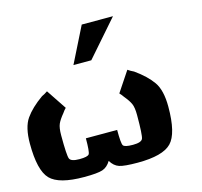

<svg xmlns="http://www.w3.org/2000/svg" viewBox="-135 -1149 1365 1298"><g transform="rotate(-15 547.0 -500.0)"><path d="M750 -312.5Q750 -365.2 738.3 -391.6Q726.6 -418 697.3 -453.1Q685.5 -470.7 671.9 -484.4L765.6 -625Q785.2 -611.3 806.6 -601.6Q886.7 -544.9 927.7 -486.3Q968.8 -427.7 968.8 -312.5Q968.8 -125 908.2 -62.5Q847.7 0 671.9 0Q578.1 0 543 -11.7Q507.8 -23.4 484.4 -62.5Q460.9 -23.4 425.8 -11.7Q390.6 0 296.9 0Q121.1 0 60.5 -62.5Q0 -125 0 -312.5Q0 -427.7 41 -486.3Q82 -544.9 162.1 -601.6Q183.6 -611.3 203.1 -625L296.9 -484.4Q283.2 -470.7 271.5 -453.1Q242.2 -418 230.5 -391.6Q218.8 -365.2 218.8 -312.5Q218.8 -171.9 228.5 -148.4Q238.3 -125 296.9 -125Q355.5 -125 365.2 -140.6Q375 -156.2 375 -250H593.8Q593.8 -156.2 603.5 -140.6Q613.3 -125 671.9 -125Q730.5 -125 740.2 -148.4Q750 -171.9 750 -312.5ZM546.9 -750H421.9L546.9 -1000H765.6Z"/></g></svg>

Font: CraftyPE
Style: Regular
Weight: 400
Designer: Erek Butcher
Foundry: Haunted Coop
Version: Version 0.018;April 4, 2024;FontCreator 15.0.0.2962 64-bit